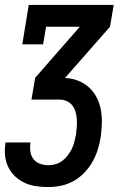

<svg xmlns="http://www.w3.org/2000/svg" viewBox="-20 -550 540 775"><path d="M175 205Q150 205 125.5 201.5Q101 198 79.5 188Q58 178 41 162Q24 146 13.5 124.5Q3 103 0.5 78.5Q-2 54 2 29Q2 28 2 27Q2 26 3 25H103Q103 26 103 26.5Q103 27 103 27Q100 44 102.5 61.5Q105 79 115 92Q125 105 141.5 111Q158 117 175 117Q190 117 205 112.5Q220 108 232.5 98.5Q245 89 254.5 76Q264 63 270.5 49.5Q277 36 280.5 21Q284 6 287 -8Q289 -24 290 -39.5Q291 -55 290 -70Q289 -85 284.5 -99.5Q280 -114 271.5 -125Q263 -136 249 -142Q235 -148 220 -148H107L122 -236L302 -442H166L154 -371H70L96 -530H439L424 -442L243 -236V-235Q271 -234 296 -224Q321 -214 340 -196.5Q359 -179 371 -155Q383 -131 387.5 -105Q392 -79 391 -50.5Q390 -22 386 6Q382 31 374 56Q366 81 352.5 104.5Q339 128 319.5 148Q300 168 276.5 181Q253 194 227 199.5Q201 205 175 205Z"/></svg>

Font: Iosevka Slab Semibold
Style: Italic
Weight: 600
Italic angle: -9°
Monospace: yes
Designer: Belleve Invis
Foundry: Belleve Invis
Version: Version 11.1.1; ttfautohint (v1.8.3)